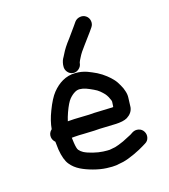

<svg xmlns="http://www.w3.org/2000/svg" viewBox="-134 -839 813 925"><g transform="rotate(-20 272.0 -376.0)"><path d="M259 -499C269.7 -497 279.7 -499.3 289 -506C298.3 -512.7 304 -521.3 306 -532L307 -536C309 -540.7 313 -547.7 319 -557C327.7 -571.7 340.7 -588.3 358 -607C376.7 -628.3 391.3 -645 402 -657L417 -675C424.3 -683.7 427.5 -693.7 426.5 -705C425.5 -716.3 420.8 -725.5 412.5 -732.5C404.2 -739.5 394.3 -742.5 383 -741.5C371.7 -740.5 362.3 -736 355 -728L340 -710C330 -698 316 -681.7 298 -661C277.3 -639 261.3 -618.3 250 -599C248.7 -597 246.7 -593.8 244 -589.5C241.3 -585.2 239.3 -582.2 238 -580.5C236.7 -578.8 235.3 -576.3 234 -573C232.7 -569.7 231.5 -566.5 230.5 -563.5C229.5 -560.5 228.7 -557.3 228 -554L227 -547C225 -535.7 227.2 -525.3 233.5 -516C239.8 -506.7 248.3 -501 259 -499ZM156 -289C160 -301.7 165.3 -315.3 172 -330C185.3 -358.7 197 -378 207 -388C217 -398 227 -405.3 237 -410C245 -414 253.3 -415.7 262 -415C273.3 -413.7 283.3 -411 292 -407C303.3 -401.7 314.7 -395.7 326 -389C336.7 -383 345.3 -376.7 352 -370C359.3 -362.7 365.3 -356 370 -350C374 -344.7 377.7 -338.3 381 -331C384.3 -323 386.7 -316.7 388 -312C388.7 -308.7 389 -306.3 389 -305C388.3 -299.7 387.3 -292.7 386 -284C386 -282.7 385.7 -281 385 -279C381 -278.3 377 -278.3 373 -279C353.7 -280.3 335.3 -281.3 318 -282C300.7 -283.3 282.3 -284 263 -284C245 -284.7 228.7 -285.7 214 -287C196.7 -288.3 179 -289 161 -289ZM147 -208H162C176.7 -208 191.3 -207.3 206 -206C222.7 -204.7 241 -203.7 261 -203C279.7 -203 297.3 -202.3 314 -201C330.7 -200.3 348.3 -199.3 367 -198C393.7 -196.7 414 -199.3 428 -206C447.3 -216 459 -230.3 463 -249C463.7 -255.7 464.7 -263.7 466 -273C467.3 -283 468.3 -291 469 -297C470.3 -307 469.7 -317.7 467 -329C465 -339.7 461 -351.3 455 -364C449 -378 442 -390 434 -400C427.3 -408.7 418.7 -418 408 -428C396.7 -438.7 383.7 -448.7 369 -458C354.3 -466.7 340 -474.3 326 -481C308 -489 289 -493.7 269 -495C245.7 -497 223.3 -493 202 -483C183.3 -474.3 165.7 -461.3 149 -444C133 -427.3 116.3 -401 99 -365C84.3 -335 74.7 -306.7 70 -280C58 -270.7 52.3 -259 53 -245C53.7 -234.3 58 -225 66 -217C66 -203.7 66.3 -190.3 67 -177C69.7 -141 77 -114.3 89 -97C99.7 -81 114.3 -67.3 133 -56C148.3 -46.7 167.3 -37.8 190 -29.5C212.7 -21.2 234.3 -15.7 255 -13C275.7 -10.3 291.7 -9.3 303 -10C313 -10.7 325.3 -12 340 -14C356.7 -16.7 377 -22.3 401 -31C424.3 -39.7 441.7 -47 453 -53L469 -61C479 -65.7 485.7 -73.3 489 -84C492.3 -94.7 491.5 -105 486.5 -115C481.5 -125 473.7 -131.7 463 -135C452.3 -138.3 442 -137.7 432 -133L417 -125C408.3 -121 393.7 -115 373 -107C353.7 -100.3 338.7 -96 328 -94C316 -92.7 306.3 -91.7 299 -91C292.3 -91 281.3 -92 266 -94C251.3 -96 235.2 -100 217.5 -106C199.8 -112 185.7 -118.3 175 -125C167 -130.3 160.7 -136.3 156 -143C152 -148.3 149.3 -161.7 148 -183C147.3 -191 147 -199.3 147 -208Z"/></g></svg>

Font: Ruji's Handwriting Font v.2.0
Style: Medium
Weight: 500
Version: Version 2.0